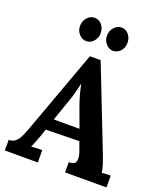

<svg xmlns="http://www.w3.org/2000/svg" viewBox="-168 -1060 1004 1172"><g transform="rotate(20 334.0 -474.5)"><path d="M4 0V-69Q32 -69 49 -85Q66 -101 77.5 -127Q89 -153 100 -183L295 -718H365L578 -173Q584 -158 594 -127.5Q604 -97 606 -74Q623 -76 638.5 -76.5Q654 -77 664 -77V0H395V-66Q436 -66 441 -91.5Q446 -117 432 -154L412 -209L195 -205L179 -158Q174 -145 164.5 -119.5Q155 -94 147 -77Q163 -79 185.5 -79.5Q208 -80 218 -80V0ZM220 -280H387L341 -405Q328 -441 318 -477.5Q308 -514 303 -542H302Q298 -525 290 -491Q282 -457 265 -410ZM242 -797Q215 -797 195 -819Q175 -841 175 -872Q175 -904 195.5 -926.5Q216 -949 243 -949Q271 -949 290 -926.5Q309 -904 309 -872Q309 -841 289 -819Q269 -797 242 -797ZM416 -797Q390 -797 370 -819Q350 -841 350 -872Q350 -904 370.5 -926.5Q391 -949 417 -949Q446 -949 464.5 -926.5Q483 -904 483 -872Q483 -841 463 -819Q443 -797 416 -797Z"/></g></svg>

Font: Lora
Style: Bold
Weight: 700
Designer: Olga Karpushina, Alexei Vanyashin (Cyrillic)
Foundry: Cyreal
Version: Version 3.006; ttfautohint (v1.8.4.7-5d5b);gftools[0.9.30]